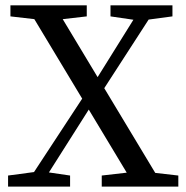

<svg xmlns="http://www.w3.org/2000/svg" viewBox="-20 -689 688 709"><path d="M9.8 0H238.8V-40.8L139.1 -55.4H118.8L9.8 -40.8V0ZM70.4 0H127.5L335.6 -328.2L302.7 -354L70.4 0ZM355.7 0H638.5V-40.8L507.7 -55.8H486.3L355.7 -40.8V0ZM334.8 -316.7 562.9 -669.3H505.8L302 -342.5L334.8 -316.7ZM478.9 0H583.7L180.9 -669.3H76.1L478.9 0ZM18.5 -628.5 148.4 -613.5H170.1L300.4 -628.5V-669.3H18.5V-628.5ZM388 -628.5 487.6 -613.9H507.9L616.8 -628.5V-669.3H388V-628.5Z"/></svg>

Font: Source Serif Variable
Style: Regular
Weight: 389
Designer: Frank Grießhammer
Foundry: Adobe Systems Incorporated
Version: Version 3.001;hotconv 1.0.111;makeotfexe 2.5.65597